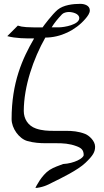

<svg xmlns="http://www.w3.org/2000/svg" viewBox="-20 -730 531 978"><path d="M437.5 -677.2C437.5 -702.1 410.2 -710.4 389.2 -710.4C353 -710.4 303.2 -705.1 273.4 -680.2C246.6 -657.7 202.1 -598.6 196.8 -590.3C118.7 -590.3 95.2 -591.3 70.8 -599.6L17.1 -545.9C61 -534.2 108.4 -534.2 153.8 -534.2C93.8 -431.2 39.1 -309.6 39.1 -123C39.1 -76.7 76.7 -23.9 119.1 -11.7C152.3 -2.4 183.6 -0.5 213.4 -0.5H266.6C300.3 -0.5 333.5 1 369.6 14.6C393.6 23.4 406.2 33.7 406.2 59.6C406.2 75.7 358.4 102.5 301.3 105.5C279.8 113.8 254.4 121.6 232.4 135.7C191.4 162.6 162.6 222.2 160.2 227.1H167.5C207.5 221.7 230 208 249.5 198.2C287.6 179.7 376.5 136.7 415 99.6C454.6 62 464.4 43.5 464.4 17.1C464.4 -12.2 433.6 -40 413.6 -47.9C379.9 -61 348.1 -63.5 316.4 -63.5H253.4C224.6 -63.5 194.8 -64.5 163.6 -75.2C122.1 -89.4 101.1 -125.5 101.1 -164.6C101.6 -290.5 149.4 -429.7 210.9 -538.6C288.1 -538.6 364.7 -575.7 414.6 -633.8C426.3 -647.5 437.5 -662.1 437.5 -677.2ZM330.6 -668.9C348.6 -668.9 383.8 -661.1 383.8 -637.7C383.8 -604 305.7 -590.8 281.2 -590.8H243.2C257.3 -613.8 272.9 -632.8 295.9 -657.2C303.2 -665 318.8 -668.9 330.6 -668.9Z"/></svg>

Font: Cardo
Style: Italic
Weight: 400
Designer: David J. Perry
Foundry: David J. Perry
Version: Version 0.99